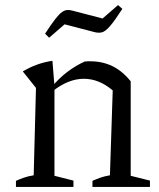

<svg xmlns="http://www.w3.org/2000/svg" viewBox="-20 -738 626 758"><path d="M43 0V-24Q56 -30 72.5 -36Q89 -42 113 -46L122 -391L70 -456Q125 -489 187 -498L195 -399V-44L270 -25V0ZM345 0V-24Q358 -30 374.5 -36Q391 -42 414 -46L425 -381L496 -417V-44L572 -25V0ZM188 -378 187 -398Q215 -431 247 -455Q279 -479 314 -495Q320 -496 326 -496Q332 -496 337 -496Q384 -496 423.5 -477Q463 -458 496 -417L425 -381Q371 -427 311 -427Q250 -427 188 -378ZM174 -589 158 -605Q182 -642 198 -662.5Q214 -683 225 -690.5Q236 -698 245.5 -698.5Q255 -699 266 -696L385 -665L446 -718L463 -703Q432 -655 414 -634.5Q396 -614 383 -610.5Q370 -607 354 -611L235 -642Z"/></svg>

Font: Piazzolla Thin
Style: Regular
Weight: 400
Version: Version 2.001